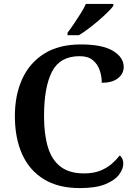

<svg xmlns="http://www.w3.org/2000/svg" viewBox="-20 -951 690 981"><path d="M388 10Q277 10 203 -36Q129 -82 92.5 -164.5Q56 -247 56 -358Q56 -466 94 -548.5Q132 -631 207 -677.5Q282 -724 393 -724Q503 -724 557.5 -691Q612 -658 612 -609Q612 -574 582.5 -551Q553 -528 500 -528Q500 -560 489.5 -591.5Q479 -623 454.5 -643.5Q430 -664 387 -664Q286 -664 245.5 -584.5Q205 -505 205 -358Q205 -264 225 -198.5Q245 -133 290 -99Q335 -65 409 -65Q458 -65 492.5 -79Q527 -93 551 -114Q575 -135 592 -157Q600 -151 605 -140Q610 -129 610 -115Q610 -88 588.5 -59Q567 -30 518.5 -10Q470 10 388 10ZM325 -784Q340 -803 357.5 -829Q375 -855 392 -882Q409 -909 419 -931H559V-921Q550 -908 529.5 -888Q509 -868 483.5 -846Q458 -824 432 -804.5Q406 -785 383 -771H325Z"/></svg>

Font: Noto Naskh Arabic SemiBold
Style: Regular
Weight: 600
Designer: Monotype Design Team, David Williams, Mohamad Dakak and Nizar Qandah
Foundry: Monotype Imaging Inc.
Version: Version 2.016